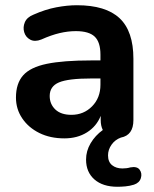

<svg xmlns="http://www.w3.org/2000/svg" viewBox="-20 -519 590 734"><path d="M364 -219H329Q241 -219 205.5 -204Q170 -189 170 -152Q170 -121 191.5 -100.5Q213 -80 253 -80Q300 -80 332 -112.5Q364 -145 364 -195ZM429 195Q373 195 341 167Q309 139 309 91Q309 58 326.5 28.5Q344 -1 373 -22Q365 -38 365 -60V-76Q349 -36 312.5 -13Q276 10 226 10Q172 10 130.5 -10.5Q89 -31 65 -66.5Q41 -102 41 -146Q41 -200 68.5 -231Q96 -262 159 -275Q222 -288 328 -288H364V-310Q364 -358 342 -379Q320 -400 270 -400Q240 -400 208 -392.5Q176 -385 138 -368Q113 -358 95.5 -367.5Q78 -377 72.5 -396Q67 -415 75 -434Q83 -453 108 -463Q153 -483 195 -491Q237 -499 274 -499Q384 -499 437 -449.5Q490 -400 490 -294V-60Q490 -2 442 7Q420 15 406.5 34Q393 53 393 75Q393 100 408.5 112.5Q424 125 448 125Q465 125 478 121Q504 116 514 130Q524 144 518.5 162Q513 180 492 187Q476 192 459.5 193.5Q443 195 429 195Z"/></svg>

Font: Chiron GoRound TC SB
Style: Regular
Weight: 500
Designer: Ryoko NISHIZUKA 西塚涼子 (kana, bopomofo & ideographs); Paul D. Hunt (Latin, Greek & Cyrillic); Sandoll Communications 산돌커뮤니
Foundry: Adobe
Version: Version 1.000;hotconv 1.1.1;makeotfexe 2.6.0